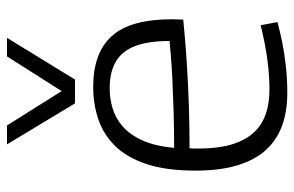

<svg xmlns="http://www.w3.org/2000/svg" viewBox="-166 -664 840 548"><g transform="rotate(-90 254.0 -390.0)"><path d="M262 10Q210 10 169 -5Q128 -20 99.5 -51.5Q71 -83 56 -133Q41 -183 41 -252Q41 -335 59.5 -391Q78 -447 110.5 -480.5Q143 -514 186.5 -529Q230 -544 280 -544Q377 -544 425 -491Q473 -438 473 -319Q473 -313 472.5 -303.5Q472 -294 472 -287Q453 -285 417.5 -282Q382 -279 334 -276Q286 -273 228 -271Q170 -269 105 -269Q104 -263 104 -257.5Q104 -252 104 -245Q104 -171 124 -126Q144 -81 181 -61Q218 -41 272 -41Q305 -41 338 -44.5Q371 -48 401.5 -54Q432 -60 456 -66L465 -18Q439 -11 407 -4.5Q375 2 338.5 6Q302 10 262 10ZM106 -313Q160 -313 209.5 -314.5Q259 -316 300.5 -318Q342 -320 370.5 -322.5Q399 -325 411 -326Q411 -387 396.5 -424.5Q382 -462 352 -479.5Q322 -497 276 -497Q248 -497 220 -489Q192 -481 168 -460.5Q144 -440 127.5 -404Q111 -368 106 -313ZM420 -790 301 -596H233L116 -790H170L268 -634L367 -790Z"/></g></svg>

Font: Georama ExtraCondensed Thin Light
Style: Regular
Weight: 300
Version: Version 1.001